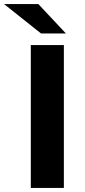

<svg xmlns="http://www.w3.org/2000/svg" viewBox="-68 -921 416 941"><path d="M83 0V-700H245V0ZM133 -757 -48 -901H120L255 -757Z"/></svg>

Font: Montserrat
Style: Bold
Weight: 700
Designer: Julieta Ulanovsky
Foundry: Julieta Ulanovsky
Version: Version 9.000; ttfautohint (v1.8.4.7-5d5b)